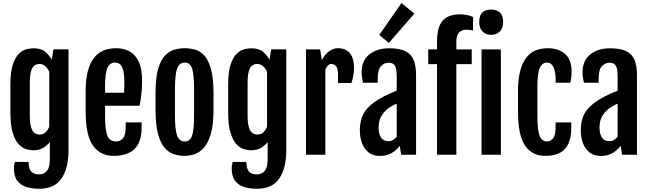

<svg xmlns="http://www.w3.org/2000/svg" viewBox="-20 -988 4149 1226"><path d="M162.6 45.9Q162.6 88.9 179 107.2Q195.3 125.5 228.5 125.5Q247.1 125.5 262.9 117.4Q278.8 109.4 288.6 87.9Q298.3 66.4 298.3 25.4V-80.6Q281.7 -59.6 255.9 -43.9Q230 -28.3 190.9 -28.3Q173.8 -28.3 149.7 -34.7Q125.5 -41 101.8 -64.2Q78.1 -87.4 62.3 -136.7Q46.4 -186 46.4 -271.5V-448.2Q46.4 -530.3 62.3 -577.1Q78.1 -624 101.8 -646Q125.5 -668 150.6 -673.8Q175.8 -679.7 193.8 -679.7Q243.2 -679.7 269.8 -656.5Q296.4 -633.3 310.1 -606.4L321.3 -672.9H417.5V-27.3Q417.5 85 373 151.1Q328.6 217.3 230 217.3Q185.5 217.3 148.9 206.3Q112.3 195.3 90.6 166.5Q68.8 137.7 68.8 85Q68.8 68.4 75.2 45.9ZM232.9 -128.9Q257.3 -128.9 272 -144Q286.6 -159.2 294.4 -177.7V-530.3Q285.2 -550.3 269.8 -564.9Q254.4 -579.6 232.4 -579.6Q214.4 -579.6 200.4 -570.1Q186.5 -560.5 178.5 -534.4Q170.4 -508.3 170.4 -458V-252Q170.4 -202.1 178.5 -175.5Q186.5 -148.9 200.7 -138.9Q214.8 -128.9 232.9 -128.9Z M526.9 -275.4V-402.3Q526.9 -479.5 540 -530.3Q553.2 -581.1 575 -611.3Q596.7 -641.6 622.8 -656.2Q648.9 -670.9 674.8 -675.5Q700.7 -680.2 722.2 -680.2Q766.6 -680.2 804.2 -661.4Q841.8 -642.6 864.5 -596.9Q887.2 -551.3 887.2 -470.2Q887.2 -429.7 882.8 -387.5Q878.4 -345.2 871.1 -313H650.9V-244.6Q650.9 -156.7 665.8 -120.6Q680.7 -84.5 722.7 -84.5Q745.6 -84.5 764.2 -104.2Q782.7 -124 782.7 -177.2V-206.5H884.3V-175.8Q884.3 -80.1 838.6 -36.4Q793 7.3 706.5 7.3Q619.6 7.3 573.2 -59.1Q526.9 -125.5 526.9 -275.4ZM772 -396Q772.9 -406.7 773.4 -428.5Q773.9 -450.2 773.9 -463.4Q773.9 -530.3 759.8 -559.1Q745.6 -587.9 714.8 -588.4Q682.1 -588.4 666.5 -555.4Q650.9 -522.5 650.9 -435.5V-396Z M1159.2 7.3Q1127 7.3 1094.2 -2.2Q1061.5 -11.7 1033.9 -41Q1006.3 -70.3 989.7 -129.6Q973.1 -189 973.1 -288.6V-394Q973.1 -492.2 990.2 -549.6Q1007.3 -606.9 1035.2 -635Q1063 -663.1 1095.7 -671.6Q1128.4 -680.2 1159.7 -680.2Q1189.9 -680.2 1222.2 -672.1Q1254.4 -664.1 1281.7 -636.5Q1309.1 -608.9 1326.2 -551Q1343.3 -493.2 1343.3 -394V-288.6Q1343.3 -190.4 1325.7 -131.6Q1308.1 -72.8 1280.3 -42.7Q1252.4 -12.7 1220.5 -2.7Q1188.5 7.3 1159.2 7.3ZM1160.2 -84.5Q1193.4 -84.5 1206.3 -121.1Q1219.2 -157.7 1219.2 -252V-419.4Q1219.2 -514.2 1206.3 -551.3Q1193.4 -588.4 1160.2 -588.4Q1125.5 -588.4 1111.3 -551.3Q1097.2 -514.2 1097.2 -419.4V-252Q1097.2 -157.7 1111.3 -121.1Q1125.5 -84.5 1160.2 -84.5Z M1553.2 45.9Q1553.2 88.9 1569.6 107.2Q1585.9 125.5 1619.1 125.5Q1637.7 125.5 1653.6 117.4Q1669.4 109.4 1679.2 87.9Q1689 66.4 1689 25.4V-80.6Q1672.4 -59.6 1646.5 -43.9Q1620.6 -28.3 1581.5 -28.3Q1564.5 -28.3 1540.3 -34.7Q1516.1 -41 1492.4 -64.2Q1468.8 -87.4 1452.9 -136.7Q1437 -186 1437 -271.5V-448.2Q1437 -530.3 1452.9 -577.1Q1468.8 -624 1492.4 -646Q1516.1 -668 1541.3 -673.8Q1566.4 -679.7 1584.5 -679.7Q1633.8 -679.7 1660.4 -656.5Q1687 -633.3 1700.7 -606.4L1711.9 -672.9H1808.1V-27.3Q1808.1 85 1763.7 151.1Q1719.2 217.3 1620.6 217.3Q1576.2 217.3 1539.6 206.3Q1502.9 195.3 1481.2 166.5Q1459.5 137.7 1459.5 85Q1459.5 68.4 1465.8 45.9ZM1623.5 -128.9Q1647.9 -128.9 1662.6 -144Q1677.2 -159.2 1685.1 -177.7V-530.3Q1675.8 -550.3 1660.4 -564.9Q1645 -579.6 1623 -579.6Q1605 -579.6 1591.1 -570.1Q1577.1 -560.5 1569.1 -534.4Q1561 -508.3 1561 -458V-252Q1561 -202.1 1569.1 -175.5Q1577.1 -148.9 1591.3 -138.9Q1605.5 -128.9 1623.5 -128.9Z M1934.1 -672.4H2024.4L2035.2 -604Q2055.2 -642.1 2082 -661.1Q2108.9 -680.2 2136.7 -680.2Q2240.7 -680.2 2240.7 -549.3Q2240.7 -532.7 2235.8 -505.6Q2231 -478.5 2224.1 -458H2138.2V-510.3Q2138.2 -550.8 2126 -565.2Q2113.8 -579.6 2095.7 -579.6Q2072.8 -579.6 2057.6 -543.5V0H1934.1Z M2433.6 -373.5Q2452.1 -382.8 2473.6 -392.6Q2495.1 -402.3 2513.2 -408.7V-490.2Q2513.2 -515.6 2511 -537.6Q2508.8 -559.6 2497.8 -573.5Q2486.8 -587.4 2460.4 -587.4Q2434.1 -587.4 2413.1 -565.9Q2392.1 -544.4 2392.1 -486.3V-459.5H2297.9Q2289.1 -497.6 2289.1 -525.9Q2289.1 -601.1 2338.4 -640.4Q2387.7 -679.7 2464.4 -679.7Q2531.2 -679.7 2568.8 -660.9Q2606.4 -642.1 2621.6 -604.2Q2636.7 -566.4 2636.7 -508.3V0H2541.5L2532.7 -57.6Q2513.2 -29.3 2481 -10.7Q2448.7 7.8 2406.2 7.8Q2362.3 7.8 2334 -14.6Q2305.7 -37.1 2291.7 -74Q2277.8 -110.8 2277.8 -154.3Q2277.8 -237.3 2317.4 -286.4Q2356.9 -335.4 2433.6 -373.5ZM2460.9 -86.4Q2476.6 -86.4 2489.7 -94.5Q2502.9 -102.5 2513.2 -114.3V-326.2Q2503.9 -322.3 2493.2 -316.9Q2482.4 -311.5 2468.3 -302.7Q2442.4 -286.6 2419.9 -254.6Q2397.5 -222.7 2397.5 -173.3Q2397.5 -134.8 2412.6 -110.6Q2427.7 -86.4 2460.9 -86.4ZM2401.9 -765.1 2543.5 -968.3 2626 -901.4 2462.9 -713.9Z M2770.5 -578.6H2714.4V-672.4H2770.5V-720.7Q2770.5 -793.9 2790.5 -831.8Q2810.5 -869.6 2844 -883.1Q2877.4 -896.5 2918.5 -896.5Q2936.5 -896.5 2960.2 -892.3Q2983.9 -888.2 3000.5 -879.9V-793Q2980 -798.3 2954.6 -798.3Q2930.7 -798.3 2912.4 -781.5Q2894 -764.6 2894 -720.7V-672.4H2992.2V-578.6H2894V0H2770.5Z M3115.7 -765.6Q3081.5 -765.6 3060.8 -787.1Q3040 -808.6 3040 -847.7Q3040 -891.1 3060.8 -909.2Q3081.5 -927.2 3116.2 -927.2Q3152.3 -927.2 3172.6 -907.7Q3192.9 -888.2 3192.9 -847.7Q3192.9 -809.6 3172.4 -787.6Q3151.9 -765.6 3115.7 -765.6ZM3054.7 -672.4H3178.2V0H3054.7Z M3287.6 -275.4V-402.3Q3287.6 -479.5 3300.5 -530.3Q3313.5 -581.1 3334.5 -611.3Q3355.5 -641.6 3380.9 -656.2Q3406.2 -670.9 3431.2 -675.5Q3456.1 -680.2 3476.6 -680.2Q3544.9 -680.2 3587.4 -644Q3629.9 -607.9 3629.9 -532.2Q3629.9 -509.3 3627.7 -492.2Q3625.5 -475.1 3621.6 -459.5H3527.8V-480.5Q3527.8 -531.2 3513.9 -559.8Q3500 -588.4 3472.7 -588.4Q3442.9 -588.4 3427.2 -555.4Q3411.6 -522.5 3411.6 -435.5V-244.6Q3411.6 -156.7 3425.5 -120.6Q3439.5 -84.5 3475.6 -84.5Q3494.1 -84.5 3511 -104.2Q3527.8 -124 3527.8 -177.2V-206.5H3627.9V-175.8Q3627.9 -80.1 3586.9 -36.4Q3545.9 7.3 3461.9 7.3Q3377 7.3 3332.3 -59.1Q3287.6 -125.5 3287.6 -275.4Z M3844.2 -373.5Q3862.8 -382.8 3884.3 -392.6Q3905.8 -402.3 3923.8 -408.7V-490.2Q3923.8 -515.6 3921.6 -537.6Q3919.4 -559.6 3908.4 -573.5Q3897.5 -587.4 3871.1 -587.4Q3844.7 -587.4 3823.7 -565.9Q3802.7 -544.4 3802.7 -486.3V-459.5H3708.5Q3699.7 -497.6 3699.7 -525.9Q3699.7 -601.1 3749 -640.4Q3798.3 -679.7 3875 -679.7Q3941.9 -679.7 3979.5 -660.9Q4017.1 -642.1 4032.2 -604.2Q4047.4 -566.4 4047.4 -508.3V0H3952.1L3943.4 -57.6Q3923.8 -29.3 3891.6 -10.7Q3859.4 7.8 3816.9 7.8Q3772.9 7.8 3744.6 -14.6Q3716.3 -37.1 3702.4 -74Q3688.5 -110.8 3688.5 -154.3Q3688.5 -237.3 3728 -286.4Q3767.6 -335.4 3844.2 -373.5ZM3871.6 -86.4Q3887.2 -86.4 3900.4 -94.5Q3913.6 -102.5 3923.8 -114.3V-326.2Q3914.6 -322.3 3903.8 -316.9Q3893.1 -311.5 3878.9 -302.7Q3853 -286.6 3830.6 -254.6Q3808.1 -222.7 3808.1 -173.3Q3808.1 -134.8 3823.2 -110.6Q3838.4 -86.4 3871.6 -86.4Z"/></svg>

Font: Fjalla One
Style: Regular
Weight: 400
Designer: Irina Smirnova, Eben Sorkin
Foundry: Sorkin Type
Version: Version 1.002; ttfautohint (v1.8.4.7-5d5b);gftools[0.9.25]